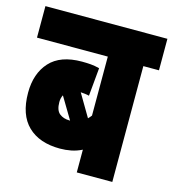

<svg xmlns="http://www.w3.org/2000/svg" viewBox="-96 -703 707 783"><g transform="rotate(15 257.5 -311.0)"><path d="M515 -489H449V0H299V-96Q277 -85 254 -80.5Q231 -76 207 -76Q120 -76 71.5 -123Q23 -170 23 -263Q23 -344 67.5 -393Q112 -442 203 -442Q223 -442 240.5 -440.5Q258 -439 277 -434L266 -315Q259 -317 250 -318Q241 -319 230 -320L286 -225Q293 -232 299 -240V-489H0V-622H515ZM156 -259Q156 -224 173 -210.5Q190 -197 216 -197H218L163 -289Q156 -276 156 -259Z"/></g></svg>

Font: Noto Sans ExtraCondensed Black
Style: Regular
Weight: 900
Width: 2
Designer: Monotype Design Team
Foundry: Monotype Imaging Inc.
Version: Version 2.013; ttfautohint (v1.8.4.7-5d5b)